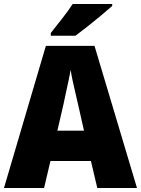

<svg xmlns="http://www.w3.org/2000/svg" viewBox="-20 -947 710 967"><path d="M470 0 438 -136H234L202 0H0L211 -716H456L670 0ZM373 -422Q368 -444 360.5 -476Q353 -508 346 -540Q339 -572 336 -595Q332 -573 325.5 -542Q319 -511 312 -479.5Q305 -448 300 -423L269 -289H403ZM545 -917Q525 -899 491.5 -871Q458 -843 422 -814.5Q386 -786 360 -767H236V-781Q261 -813 293 -853.5Q325 -894 346 -927H545Z"/></svg>

Font: Noto Sans Gurmukhi UI SemiCondensed Black
Style: Regular
Weight: 900
Width: 4
Designer: Jelle Bosma - Monotype Design Team
Foundry: Monotype Imaging Inc.
Version: Version 2.004; ttfautohint (v1.8.4.7-5d5b)